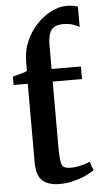

<svg xmlns="http://www.w3.org/2000/svg" viewBox="-58 -867 483 913"><g transform="rotate(-5 184.0 -410.5)"><path d="M190 10Q136 10 107.8 -15Q79.5 -40 79.5 -102.5V-478H12V-518Q21.5 -521 35.5 -524.5Q49.5 -528 62.2 -531.8Q75 -535.5 81 -539.5Q81 -550.5 81 -561.8Q81 -573 81 -583.5Q81 -636.5 101 -681.8Q121 -727 153.2 -760.5Q185.5 -794 223 -812.5Q260.5 -831 295 -831Q316 -831 328.8 -828.2Q341.5 -825.5 349 -822.5V-725Q336 -734 316.2 -740Q296.5 -746 272 -746Q246.5 -746 230.2 -737.2Q214 -728.5 206.2 -707.2Q198.5 -686 198.5 -648V-538H338.5V-478H198.5V-161.5Q198.5 -116 202.8 -95Q207 -74 217.8 -68.2Q228.5 -62.5 249 -62.5Q272.5 -62.5 299 -69.2Q325.5 -76 340.5 -83L355.5 -42Q340.5 -30 314 -18Q287.5 -6 255 2Q222.5 10 190 10Z"/></g></svg>

Font: Merriweather 60pt SemiBold
Style: Regular
Weight: 600
Version: Version 2.100